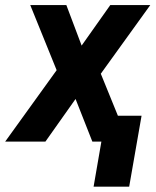

<svg xmlns="http://www.w3.org/2000/svg" viewBox="-60 -548 602 743"><path d="M255.9 -371.6 366.7 -528.3H521.5L330.1 -262.7L437 0H297.4L232.4 -165L115.7 0H-40L159.2 -276.4L57.1 -528.3H196.8ZM439.9 174.3H302.2L349.6 -100.1H487.8Z"/></svg>

Font: RobotoInd
Style: Bold Italic
Weight: 700
Italic angle: -12°
Designer: Google
Version: Version 2.001150; 2014